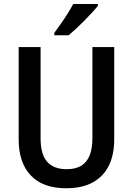

<svg xmlns="http://www.w3.org/2000/svg" viewBox="-20 -955 681 984"><path d="M565.4 -713.9V-240.7Q565.4 -162.1 537.8 -106.2Q510.3 -50.3 455.6 -20.3Q400.9 9.8 318.8 9.8Q200.7 9.8 138.2 -55.4Q75.7 -120.6 75.7 -240.7V-713.9H188V-247.1Q188 -163.6 221.9 -125.7Q255.9 -87.9 321.3 -87.9Q366.7 -87.9 395.8 -105.2Q424.8 -122.6 439.2 -158Q453.6 -193.4 453.6 -247.6V-713.9ZM481.4 -934.6V-924.8Q470.2 -910.6 452.1 -890.9Q434.1 -871.1 412.8 -849.6Q391.6 -828.1 370.4 -808.3Q349.1 -788.6 332 -774.4H258.3V-786.6Q275.4 -809.6 293.2 -835Q311 -860.4 327.1 -886.2Q343.3 -912.1 355.5 -934.6Z"/></svg>

Font: Open Sans SemiCondensed SemiBold
Style: Regular
Weight: 600
Width: 4
Designer: Monotype Design Team
Foundry: Monotype Imaging Inc.
Version: Version 3.000